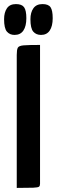

<svg xmlns="http://www.w3.org/2000/svg" viewBox="-52 -920 278 940"><path d="M30 0V-651Q30 -676 35 -686Q40 -696 64 -698Q88 -700 144 -700V-20Q144 -10 139 -6Q134 -2 110.5 -1Q87 0 30 0ZM19 -749Q-4 -749 -18 -765Q-32 -781 -32 -826Q-32 -859 -18 -879.5Q-4 -900 26 -900Q55 -900 66 -884.5Q77 -869 77 -831Q77 -792 62.5 -770.5Q48 -749 19 -749ZM149 -749Q125 -749 111 -765Q97 -781 97 -826Q97 -859 111.5 -879.5Q126 -900 156 -900Q185 -900 195.5 -884.5Q206 -869 206 -831Q206 -792 191.5 -770.5Q177 -749 149 -749Z"/></svg>

Font: Yanone Kaffeesatz ExtraLight
Style: Bold
Weight: 700
Version: Version 2.003